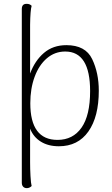

<svg xmlns="http://www.w3.org/2000/svg" viewBox="-20 -748 583 995"><path d="M492 -278Q492 -143 438 -66.5Q384 10 285 10Q230 10 191.5 -14Q153 -38 136 -81V93Q136 127 138 164.5Q140 202 144 216Q133 227 119 227Q107 227 100 219.5Q93 212 93 199V-701Q93 -728 117 -728H120Q134 -728 144 -718Q137 -695 136 -619V-367Q161 -434 208 -474Q255 -514 324 -514Q423 -514 457.5 -442Q492 -370 492 -278ZM447 -276Q447 -481 318 -481Q264 -481 223 -446Q182 -411 159.5 -350Q137 -289 137 -213Q137 -23 278 -23Q358 -23 402.5 -86.5Q447 -150 447 -276Z"/></svg>

Font: Arima Madurai ExtraLight
Style: Regular
Weight: 275
Designer: Joana Correia and Natanael Gama
Foundry: NDISCOVER
Version: Version 1.020